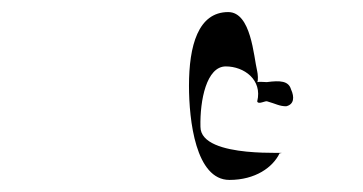

<svg xmlns="http://www.w3.org/2000/svg" viewBox="-20 -276 602 318"><path d="M293 -134C293 -77 304 22 360 22C403 22 432 1 443 -22C472 -26 312 -11 312 -66C311 -110 322 -166 354 -166C384 -166 415 -144 406 -108C408 -102 420 -110 423 -108C437 -104 443 -100 454 -100C467 -103 468 -115 462 -128C458 -142 444 -143 422 -140C417 -140 410 -141 406 -140C408 -142 407 -154 406 -158C400 -183 396 -256 358 -256C308 -256 293 -200 293 -134Z"/></svg>

Font: Zinc
Style: Regular
Weight: 400
Version: Version 1